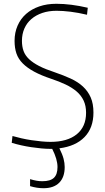

<svg xmlns="http://www.w3.org/2000/svg" viewBox="-20 -775 555 1015"><path d="M246 12Q224 12 198 9.5Q172 7 145 3Q118 -1 91.5 -7Q65 -13 42 -20L46 -56Q67 -50 93 -44Q119 -38 146 -34Q173 -30 199 -27.5Q225 -25 247 -25Q336 -25 385.5 -65Q435 -105 435 -179Q435 -216 422 -243.5Q409 -271 385 -291.5Q361 -312 327.5 -328Q294 -344 252 -358Q198 -376 161 -396Q124 -416 100.5 -439.5Q77 -463 67 -492Q57 -521 57 -559Q57 -603 73 -639.5Q89 -676 118 -701.5Q147 -727 187.5 -741Q228 -755 278 -755Q354 -755 444 -734L440 -697Q394 -708 353 -713Q312 -718 279 -718Q237 -718 203.5 -706.5Q170 -695 146 -674.5Q122 -654 109 -624.5Q96 -595 96 -559Q96 -529 104.5 -505.5Q113 -482 133.5 -462.5Q154 -443 187 -426Q220 -409 269 -393Q316 -377 354 -359.5Q392 -342 418.5 -317.5Q445 -293 459.5 -260Q474 -227 474 -180Q474 -99 427 -50.5Q380 -2 294 9Q310 41 316 64Q322 87 322 108Q322 162 293 191Q264 220 210 220Q175 220 139 209V172Q159 178 174 180.5Q189 183 204 183Q246 183 265 165Q284 147 284 108Q284 67 256 12H246Z"/></svg>

Font: Encode Sans Narrow
Style: Thin
Weight: 250
Designer: Pablo Impallari, Andres Torresi
Foundry: Pablo Impallari, Andres Torresi
Version: Version 1.000; ttfautohint (v1.00) -l 8 -r 50 -G 200 -x 14 -